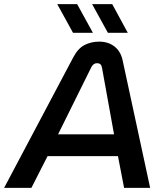

<svg xmlns="http://www.w3.org/2000/svg" viewBox="-59 -916 793 936"><path d="M-39 0 299 -638Q322 -681 354 -697Q386 -713 425 -713Q469 -713 499.5 -689Q530 -665 539 -621L673 0H546L516 -155H173L94 0ZM224 -261H497L438 -587Q436 -598 430 -603Q424 -608 414 -608Q405 -608 398 -603Q391 -598 386 -588ZM467 -756 390 -896H488L564 -756ZM297 -756 220 -896H317L394 -756Z"/></svg>

Font: MuseoModerno Thin Medium
Style: Italic
Weight: 500
Italic angle: -9°
Version: Version 1.003